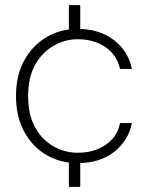

<svg xmlns="http://www.w3.org/2000/svg" viewBox="-20 -620 574 744"><path d="M247 104V-20H291V104ZM247 -477V-600H291V-477ZM281 12Q213 12 159 -20Q105 -52 73.5 -110.5Q42 -169 42 -248Q42 -328 74 -386Q106 -444 160 -476Q214 -508 281 -508Q365 -508 421 -465Q477 -422 491 -353H445Q433 -407 388.5 -437.5Q344 -468 281 -468Q233 -468 189 -443.5Q145 -419 117 -370.5Q89 -322 89 -248Q89 -190 105.5 -149Q122 -108 150 -81Q178 -54 212 -41Q246 -28 281 -28Q323 -28 357 -41.5Q391 -55 414.5 -80.5Q438 -106 445 -143H491Q478 -76 423 -32Q368 12 281 12Z"/></svg>

Font: DM Sans 28pt ExtraLight
Style: Regular
Weight: 250
Version: Version 4.004;gftools[0.9.30]